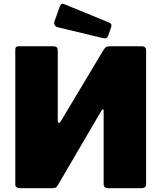

<svg xmlns="http://www.w3.org/2000/svg" viewBox="-20 -984 844 1004"><path d="M260 -742Q282 -742 282 -721V-354Q282 -342 287 -341Q292 -340 298 -350L522 -724Q530 -736 536.5 -739Q543 -742 556 -742H722Q744 -742 744 -719V-20Q744 0 719 0H546Q522 0 522 -22V-406Q522 -411 518.5 -412Q515 -413 512 -408L282 -15Q276 -5 269.5 -2.5Q263 0 255 0H83Q73 0 66.5 -5Q60 -10 60 -18V-725Q60 -742 75 -742ZM293 -951Q300 -969 314 -963L553 -865Q567 -859 561 -841L546 -798Q542 -788 536 -785Q530 -782 517 -785L284 -841Q257 -848 265 -873Z"/></svg>

Font: Libre Franklin Black
Style: Regular
Weight: 900
Designer: Pablo Impallari, Rodrigo Fuenzalida, Nhung Nguyen
Foundry: Impallari Type
Version: Version 3.000